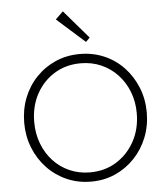

<svg xmlns="http://www.w3.org/2000/svg" viewBox="-61 -987 916 1052"><g transform="rotate(-5 396.5 -461.5)"><path d="M398 10Q326 10 264.5 -17Q203 -44 157 -92.5Q111 -141 85.5 -205Q60 -269 60 -342Q60 -416 85 -479.5Q110 -543 156 -591Q202 -639 263 -665.5Q324 -692 396 -692Q468 -692 529.5 -665.5Q591 -639 636.5 -591Q682 -543 708 -479Q734 -415 734 -341Q734 -268 708.5 -204Q683 -140 637 -92Q591 -44 530.5 -17Q470 10 398 10ZM396 -41Q478 -41 541.5 -80.5Q605 -120 642 -188Q679 -256 679 -342Q679 -406 657.5 -460.5Q636 -515 598 -555.5Q560 -596 508.5 -618.5Q457 -641 396 -641Q315 -641 251.5 -602Q188 -563 151.5 -495.5Q115 -428 115 -342Q115 -278 136 -223Q157 -168 195 -127Q233 -86 284.5 -63.5Q336 -41 396 -41ZM436 -755 282 -892 324 -933 458 -777Z"/></g></svg>

Font: Outfit Thin ExtraLight
Style: Regular
Weight: 250
Version: Version 1.100;gftools[0.9.27]